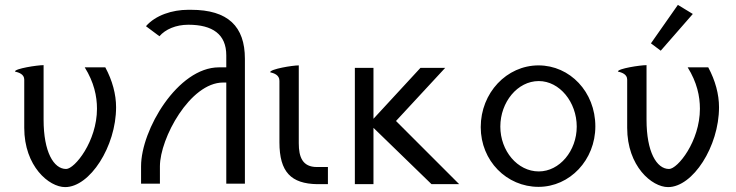

<svg xmlns="http://www.w3.org/2000/svg" viewBox="-20 -752 3006 784"><path d="M246 12C347 12 454 -154 454 -314C454 -367 439 -423 410 -477H326C364 -416 376 -359 376 -308C376 -175 285 -62 250 -62C199 -62 158 -132 158 -263V-486C132 -486 41 -472 41 -460C57 -456 79 -449 79 -427V-230C79 -73 180 12 246 12Z M556 -2H633V-73C633 -187 756 -415 891 -415H904V-2H980V-512C980 -644 911 -712 760 -712H748C684 -712 615 -690 576 -645L631 -604C655 -632 698 -651 749 -651C848 -651 904 -612 904 -526V-477H874C706 -477 556 -222 556 -73Z M1121 -171C1121 -49 1169 -2 1275 0H1319V-70H1274C1215 -70 1200 -111 1200 -167V-485C1174 -485 1083 -470 1083 -457C1099 -453 1121 -446 1121 -422Z M1429 -475V0H1505V-230L1742 0H1855L1597 -258L1798 -475H1697L1505 -267V-475Z M2179 -485C2049 -485 1943 -373 1943 -233C1943 -95 2049 11 2179 11C2307 11 2411 -99 2411 -236C2411 -377 2307 -485 2179 -485ZM2180 -421C2265 -421 2335 -335 2335 -235C2335 -136 2265 -52 2180 -52C2093 -52 2023 -136 2023 -235C2023 -335 2093 -421 2180 -421Z M2748 -732 2638 -575 2678 -545 2809 -695ZM2708 12C2809 12 2916 -154 2916 -314C2916 -367 2901 -423 2872 -477H2788C2826 -416 2838 -359 2838 -308C2838 -175 2747 -62 2712 -62C2661 -62 2620 -132 2620 -263V-486C2594 -486 2503 -472 2503 -460C2519 -456 2541 -449 2541 -427V-230C2541 -73 2642 12 2708 12Z"/></svg>

Font: Mint Spirit
Style: Regular
Weight: 400
Designer: HARENDAL Hirwen
Foundry: Arkandis Digital Foundry.
Version: Version 1.004;FFEdit